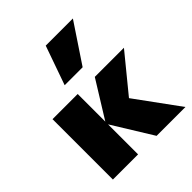

<svg xmlns="http://www.w3.org/2000/svg" viewBox="-197 -835 960 960"><g transform="rotate(-45 283.0 -355.5)"><path d="M356 0 219 -222 346 -427H552L345 -174V-295L560 0ZM47 0V-427H225V0ZM210 -504 283 -711H475L337 -504Z"/></g></svg>

Font: Ysabeau Infant Black
Style: Regular
Weight: 900
Designer: Christian Thalmann (Catharsis Fonts)
Version: Version 2.001;gftools[0.9.30]; featfreeze: ss01,ss02,lnum